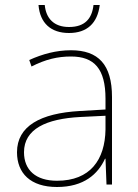

<svg xmlns="http://www.w3.org/2000/svg" viewBox="-20 -738 551 768"><path d="M379 -718H354C348 -665 321 -630 256 -630C195 -630 164 -665 159 -718H134C140 -645 184 -606 256 -606C328 -606 370 -645 379 -718ZM264 -537C205 -537 150 -522 97 -498L106 -472C163 -501 211 -512 264 -512C357 -512 402 -463 402 -343V-300L299 -294C142 -285 48 -234 48 -129C48 -45 102 10 208 10C316 10 372 -42 400 -103H402L406 0H428V-350C428 -480 373 -537 264 -537ZM301 -270 402 -275V-220C400 -99 341 -15 208 -15C123 -15 76 -58 76 -129C76 -222 165 -263 301 -270Z"/></svg>

Font: Noto Kufi Arabic Thin
Style: Regular
Weight: 100
Designer: Monotype Design Team, David Williams, Khaled Hosny
Foundry: Google LLC
Version: Version 2.109